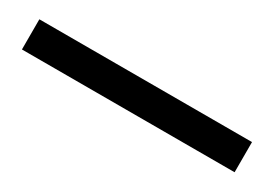

<svg xmlns="http://www.w3.org/2000/svg" viewBox="-13 -44 461 323"><g transform="rotate(30 217.5 117.5)"><path d="M10.7 146.5V87.9H423.8V146.5Z"/></g></svg>

Font: Reddit Sans Condensed
Style: Regular
Weight: 400
Designer: Stephen Hutchings
Foundry: Reddit
Version: Version 1.014